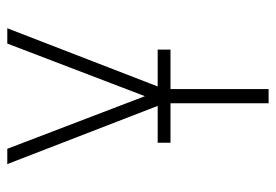

<svg xmlns="http://www.w3.org/2000/svg" viewBox="-138 -638 775 540"><g transform="rotate(-90 250.0 -367.5)"><path d="M230 0V-293L59 -735H102L250 -348L398 -735H441L270 -293V0ZM119 -276V-312H381V-276Z"/></g></svg>

Font: Iosevka SS18 Extralight
Style: Regular
Weight: 200
Monospace: yes
Designer: Belleve Invis
Foundry: Belleve Invis
Version: Version 25.1.1; ttfautohint (v1.8.4)